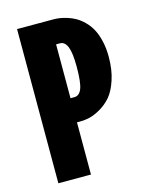

<svg xmlns="http://www.w3.org/2000/svg" viewBox="-107 -771 665 842"><g transform="rotate(-15 225.0 -350.0)"><path d="M52.5 0V-700H217Q230.5 -700 245 -698Q259.5 -696 279 -690Q298.5 -684 315.8 -674.2Q333 -664.5 350.8 -647.2Q368.5 -630 381 -607.5Q393.5 -585 401.5 -552Q409.5 -519 409.5 -479Q409.5 -420.5 394.5 -375Q379.5 -329.5 357.8 -304.2Q336 -279 308 -263Q280 -247 258.2 -242Q236.5 -237 217 -237H200.5V0ZM200.5 -346.5H218Q241 -346.5 251.8 -374.5Q262.5 -402.5 262.5 -473Q262.5 -535 251.5 -563Q240.5 -591 218 -591H200.5Z"/></g></svg>

Font: League Mono Condensed
Style: Bold
Weight: 700
Width: 1
Designer: Tyler Finck
Foundry: The League of Moveable Type / Tyler Finck
Version: Version 2.210